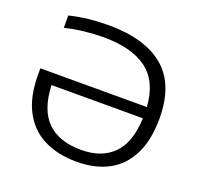

<svg xmlns="http://www.w3.org/2000/svg" viewBox="-131 -893 1084 1046"><g transform="rotate(20 411.5 -370.5)"><path d="M760.5 -366.5Q760.5 -240 718 -156Q675.5 -72 598.5 -31.2Q521.5 9.5 416 9.5Q306 9.5 225.5 -31Q145 -71.5 101 -154.8Q57 -238 57 -362.5V-401.5H674.5Q664.5 -547 575.5 -612.8Q486.5 -678.5 324 -678.5Q270.5 -678.5 212 -672Q153.5 -665.5 101.5 -652V-724Q205.5 -749.5 327.5 -749.5Q538 -749.5 649.2 -656Q760.5 -562.5 760.5 -366.5ZM675 -336.5H145Q151.5 -192 221 -125.8Q290.5 -59.5 416.5 -59.5Q533.5 -59.5 601.2 -126Q669 -192.5 675 -336.5Z"/></g></svg>

Font: Encode Sans Expanded
Style: Regular
Weight: 400
Width: 7
Designer: Multiple Designers
Foundry: Impallari Type
Version: Version 2.000